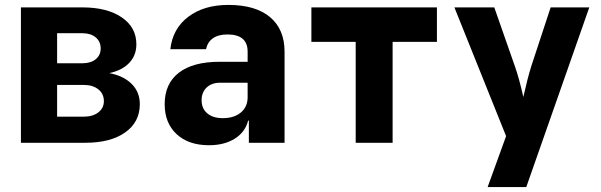

<svg xmlns="http://www.w3.org/2000/svg" viewBox="-20 -580 2440 780"><path d="M548 -157Q548 -84 488.5 -42Q429 0 327 0H65V-550H314Q415 -550 474.5 -509.5Q534 -469 534 -400Q534 -355 505 -324.5Q476 -294 424 -283Q482 -272 515 -239Q548 -206 548 -157ZM212 -445V-323H315Q349 -323 369 -339.5Q389 -356 389 -383Q389 -411 369 -428Q349 -445 315 -445ZM320 -106Q357 -106 379.5 -123.5Q402 -141 402 -169Q402 -199 379.5 -217Q357 -235 320 -235H212V-106Z M1136 -370V0H991V-90H988Q976 -43 933.5 -16.5Q891 10 829 10Q746 10 697.5 -35Q649 -80 649 -157Q649 -240 706.5 -284.5Q764 -329 872 -329H986V-370Q986 -440 904 -440Q867 -440 845 -424.5Q823 -409 817 -380H672Q681 -463 744.5 -511.5Q808 -560 908 -560Q1018 -560 1077 -510.5Q1136 -461 1136 -370ZM986 -185V-244H875Q840 -244 819.5 -224.5Q799 -205 799 -173Q799 -139 822 -119.5Q845 -100 885 -100Q931 -100 958.5 -123Q986 -146 986 -185Z M1575 0H1425V-410H1245V-550H1755V-410H1575Z M1961 180 2036 -27 1826 -550H1988L2072 -310Q2089 -262 2106 -186Q2123 -262 2138 -310L2217 -550H2374L2118 180Z"/></svg>

Font: JetBrains Mono Extra Bold
Style: Regular
Weight: 800
Monospace: yes
Designer: Philipp Nurullin, Konstantin Bulenkov
Foundry: JetBrains
Version: 2.002